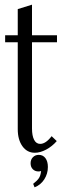

<svg xmlns="http://www.w3.org/2000/svg" viewBox="-20 -646 264 822"><path d="M129 8Q96 8 76 -20Q56 -48 56 -93V-465H2V-495H56V-607L117 -626V-495H224V-465H117V-96Q117 -65 126 -47.5Q135 -30 152 -30Q176 -30 201 -63L223 -42Q203 -19 177.5 -5.5Q152 8 129 8ZM156 86Q152 88 145 88Q130 88 120.5 78.5Q111 69 111 53Q111 37 121 27Q131 17 146 17Q164 17 174.5 31Q185 45 185 69Q185 98 169.5 122Q154 146 128 156L122 141Q140 127 147 116Q154 105 156 86Z"/></svg>

Font: Moniqa Paragraph
Style: Regular
Weight: 400
Designer: Rajesh Rajput
Foundry: Rajesh Rajput
Version: Version 1.000